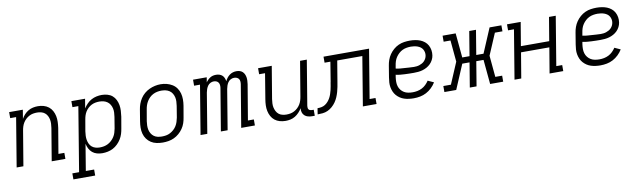

<svg xmlns="http://www.w3.org/2000/svg" viewBox="-42 -1079 6085 1823"><g transform="rotate(-10 3000.0 -168.0)"><path d="M42 0 120 -472H63V-530H195L181 -444Q193 -466 210 -484.5Q227 -503 248.5 -515.5Q270 -528 293.5 -533Q317 -538 341 -538Q369 -538 396 -530.5Q423 -523 444 -506.5Q465 -490 478 -466Q491 -442 496.5 -415Q502 -388 501 -359.5Q500 -331 496 -302L455 -58H512V0H380L432 -312Q435 -332 436 -352.5Q437 -373 433.5 -392Q430 -411 421 -428.5Q412 -446 397 -458Q382 -470 362.5 -475Q343 -480 323 -480Q323 -480 323 -480Q323 -480 323 -480Q303 -480 284 -476.5Q265 -473 247 -463.5Q229 -454 214 -440Q199 -426 188.5 -409Q178 -392 172 -373Q166 -354 163 -335L107 0Z M553 205V147H618L720 -472H663V-530H795L780 -439Q794 -462 813.5 -482Q833 -502 856.5 -514.5Q880 -527 905.5 -532.5Q931 -538 956 -538Q984 -538 1011 -530.5Q1038 -523 1058 -506Q1078 -489 1090 -464.5Q1102 -440 1106.5 -413.5Q1111 -387 1109.5 -358.5Q1108 -330 1104 -302L1085 -192Q1081 -166 1073 -140.5Q1065 -115 1050.5 -91.5Q1036 -68 1015.5 -48Q995 -28 971 -15.5Q947 -3 920.5 2.5Q894 8 868 8Q841 8 816 1Q791 -6 772 -22Q753 -38 741.5 -60.5Q730 -83 725 -108L683 147H763V205ZM853 -50Q874 -50 894 -54Q914 -58 932.5 -67.5Q951 -77 967 -92Q983 -107 994.5 -125Q1006 -143 1012 -162.5Q1018 -182 1022 -202L1040 -312Q1043 -332 1044 -353Q1045 -374 1040.5 -393.5Q1036 -413 1026 -430Q1016 -447 1000 -458.5Q984 -470 964 -475Q944 -480 923 -480Q904 -480 885 -476.5Q866 -473 848 -464Q830 -455 814.5 -440.5Q799 -426 788.5 -409Q778 -392 772 -373Q766 -354 763 -335L744 -225Q741 -204 740 -183Q739 -162 742.5 -142Q746 -122 754.5 -104Q763 -86 778 -73.5Q793 -61 812.5 -55.5Q832 -50 853 -50Z M1451 8Q1421 8 1391.5 2Q1362 -4 1338 -19.5Q1314 -35 1297.5 -58Q1281 -81 1273.5 -109Q1266 -137 1266.5 -167.5Q1267 -198 1272 -228L1290 -338Q1294 -365 1303.5 -391.5Q1313 -418 1329 -442.5Q1345 -467 1367.5 -486Q1390 -505 1416 -517Q1442 -529 1469.5 -535Q1497 -541 1524 -541Q1555 -541 1583.5 -533.5Q1612 -526 1636.5 -511Q1661 -496 1677.5 -472.5Q1694 -449 1701.5 -421Q1709 -393 1709 -362.5Q1709 -332 1704 -302L1685 -192Q1681 -165 1672 -138.5Q1663 -112 1646.5 -88Q1630 -64 1607.5 -44.5Q1585 -25 1559 -13Q1533 -1 1505.5 3.5Q1478 8 1451 8ZM1452 -50Q1473 -50 1493 -53.5Q1513 -57 1532 -67Q1551 -77 1567 -91.5Q1583 -106 1594 -124Q1605 -142 1611.5 -162Q1618 -182 1622 -202L1640 -312Q1643 -333 1644 -354Q1645 -375 1640.5 -394.5Q1636 -414 1625.5 -431.5Q1615 -449 1598.5 -460Q1582 -471 1562 -475.5Q1542 -480 1521 -480Q1501 -480 1481 -476Q1461 -472 1442 -462.5Q1423 -453 1407.5 -438Q1392 -423 1381 -405Q1370 -387 1363.5 -367.5Q1357 -348 1354 -328L1335 -218Q1332 -198 1331.5 -177Q1331 -156 1335 -136.5Q1339 -117 1349.5 -99.5Q1360 -82 1375.5 -70.5Q1391 -59 1411 -54.5Q1431 -50 1452 -50Z M1815 0 1893 -472H1836V-530H1968L1960 -482Q1968 -494 1979 -505Q1990 -516 2003 -524Q2016 -532 2030 -535Q2044 -538 2059 -538Q2076 -538 2091.5 -533Q2107 -528 2118.5 -517.5Q2130 -507 2136 -492Q2142 -477 2145 -461Q2152 -477 2163 -491.5Q2174 -506 2189 -517Q2204 -528 2221 -533Q2238 -538 2255 -538Q2272 -538 2287 -533.5Q2302 -529 2313.5 -518.5Q2325 -508 2331.5 -493.5Q2338 -479 2340.5 -463.5Q2343 -448 2342 -431Q2341 -414 2339 -398L2282 -58H2339V0H2207L2275 -409Q2277 -422 2276 -435.5Q2275 -449 2268 -459.5Q2261 -470 2248.5 -475Q2236 -480 2222 -480Q2206 -480 2190 -472Q2174 -464 2164 -449.5Q2154 -435 2148.5 -419Q2143 -403 2140 -387L2076 0H2011L2079 -409Q2081 -422 2079.5 -435.5Q2078 -449 2071 -459.5Q2064 -470 2052 -475Q2040 -480 2026 -480Q2010 -480 1994 -472Q1978 -464 1968 -449.5Q1958 -435 1952.5 -419Q1947 -403 1944 -387L1880 0Z M2635 8Q2606 8 2579 0.5Q2552 -7 2531 -23.5Q2510 -40 2497 -64Q2484 -88 2478.5 -115Q2473 -142 2474 -170.5Q2475 -199 2480 -228L2520 -472H2463V-530H2595L2543 -218Q2540 -198 2539 -177.5Q2538 -157 2542 -138Q2546 -119 2555 -101.5Q2564 -84 2578.5 -72Q2593 -60 2612.5 -55Q2632 -50 2652 -50Q2652 -50 2652.5 -50Q2653 -50 2653 -50Q2672 -50 2691 -53.5Q2710 -57 2728 -66.5Q2746 -76 2761 -90Q2776 -104 2786.5 -121Q2797 -138 2803 -157Q2809 -176 2812 -195L2868 -530H2933L2861 -96Q2860 -86 2861 -77Q2862 -68 2867.5 -61.5Q2873 -55 2881.5 -52.5Q2890 -50 2899 -50H2915V8H2890Q2870 8 2850.5 3Q2831 -2 2817 -15Q2803 -28 2797.5 -47Q2792 -66 2795 -86Q2782 -65 2765 -46.5Q2748 -28 2726.5 -15Q2705 -2 2681.5 3Q2658 8 2635 8Z M2944 0 2953 -58Q2972 -58 2991 -61.5Q3010 -65 3026.5 -75.5Q3043 -86 3056 -101Q3069 -116 3078.5 -133.5Q3088 -151 3094 -169.5Q3100 -188 3104.5 -206Q3109 -224 3112 -242.5Q3115 -261 3118 -279Q3118 -280 3118.5 -280Q3119 -280 3119 -280V-281Q3119 -282 3119 -282Q3119 -282 3119 -282L3150 -472H3094V-530H3533L3455 -58H3512V0H3380L3458 -472H3216L3183 -274Q3179 -249 3174.5 -225Q3170 -201 3163 -176.5Q3156 -152 3146 -128.5Q3136 -105 3121 -83.5Q3106 -62 3085.5 -44Q3065 -26 3041.5 -15.5Q3018 -5 2993 -2.5Q2968 0 2944 0Z M3870 8Q3847 8 3823.5 5Q3800 2 3778.5 -5Q3757 -12 3738.5 -24.5Q3720 -37 3705.5 -53.5Q3691 -70 3682 -91Q3673 -112 3669 -134.5Q3665 -157 3666.5 -180.5Q3668 -204 3672 -228L3690 -338Q3694 -365 3703.5 -392Q3713 -419 3729.5 -443Q3746 -467 3768.5 -486.5Q3791 -506 3817.5 -518Q3844 -530 3872 -534Q3900 -538 3927 -538Q3953 -538 3978.5 -534Q4004 -530 4026.5 -521Q4049 -512 4068 -496.5Q4087 -481 4098.5 -459.5Q4110 -438 4114 -413Q4118 -388 4114 -362Q4111 -341 4100.5 -320.5Q4090 -300 4074 -284Q4058 -268 4038 -257Q4018 -246 3997 -240Q3976 -234 3954.5 -232Q3933 -230 3912 -230Q3890 -230 3868.5 -230.5Q3847 -231 3825 -232Q3803 -233 3781.5 -235Q3760 -237 3739 -242L3735 -218Q3732 -196 3732 -174Q3732 -152 3738 -132Q3744 -112 3757 -95.5Q3770 -79 3787.5 -68.5Q3805 -58 3826.5 -54Q3848 -50 3871 -50Q3893 -50 3915.5 -54.5Q3938 -59 3959 -69.5Q3980 -80 3997.5 -97Q4015 -114 4028 -134L4085 -108Q4068 -80 4044 -57Q4020 -34 3991.5 -19Q3963 -4 3932 2Q3901 8 3870 8ZM3923 -285Q3936 -285 3949.5 -286.5Q3963 -288 3976.5 -292.5Q3990 -297 4002.5 -304Q4015 -311 4025 -321.5Q4035 -332 4041.5 -345Q4048 -358 4050 -371Q4053 -387 4050 -403Q4047 -419 4039 -432.5Q4031 -446 4018.5 -455Q4006 -464 3991 -469.5Q3976 -475 3959.5 -477.5Q3943 -480 3927 -480Q3907 -480 3886 -476.5Q3865 -473 3846 -464Q3827 -455 3810.5 -440Q3794 -425 3782 -407Q3770 -389 3763.5 -369Q3757 -349 3754 -328L3749 -300Q3770 -295 3791.5 -293Q3813 -291 3835 -290Q3857 -289 3879 -287Q3901 -285 3923 -285Z M4166 0V-58H4239L4327 -265L4308 -472H4242V-530H4368L4390 -294H4460L4499 -530H4564L4525 -294H4595L4695 -530H4809V-472H4736L4648 -265L4667 -58H4733V0H4607L4585 -236H4515L4476 0H4411L4450 -236H4380L4280 0Z M4842 0 4920 -472H4863V-530H4995L4957 -303H5230L5268 -530H5333L5255 -58H5312V0H5180L5221 -245H4948L4907 0Z M5670 8Q5647 8 5623.5 5Q5600 2 5578.5 -5Q5557 -12 5538.5 -24.5Q5520 -37 5505.5 -53.5Q5491 -70 5482 -91Q5473 -112 5469 -134.5Q5465 -157 5466.5 -180.5Q5468 -204 5472 -228L5490 -338Q5494 -365 5503.5 -392Q5513 -419 5529.5 -443Q5546 -467 5568.5 -486.5Q5591 -506 5617.5 -518Q5644 -530 5672 -534Q5700 -538 5727 -538Q5753 -538 5778.5 -534Q5804 -530 5826.5 -521Q5849 -512 5868 -496.5Q5887 -481 5898.5 -459.5Q5910 -438 5914 -413Q5918 -388 5914 -362Q5911 -341 5900.5 -320.5Q5890 -300 5874 -284Q5858 -268 5838 -257Q5818 -246 5797 -240Q5776 -234 5754.5 -232Q5733 -230 5712 -230Q5690 -230 5668.5 -230.5Q5647 -231 5625 -232Q5603 -233 5581.5 -235Q5560 -237 5539 -242L5535 -218Q5532 -196 5532 -174Q5532 -152 5538 -132Q5544 -112 5557 -95.5Q5570 -79 5587.5 -68.5Q5605 -58 5626.5 -54Q5648 -50 5671 -50Q5693 -50 5715.5 -54.5Q5738 -59 5759 -69.5Q5780 -80 5797.5 -97Q5815 -114 5828 -134L5885 -108Q5868 -80 5844 -57Q5820 -34 5791.5 -19Q5763 -4 5732 2Q5701 8 5670 8ZM5723 -285Q5736 -285 5749.5 -286.5Q5763 -288 5776.5 -292.5Q5790 -297 5802.5 -304Q5815 -311 5825 -321.5Q5835 -332 5841.5 -345Q5848 -358 5850 -371Q5853 -387 5850 -403Q5847 -419 5839 -432.5Q5831 -446 5818.5 -455Q5806 -464 5791 -469.5Q5776 -475 5759.5 -477.5Q5743 -480 5727 -480Q5707 -480 5686 -476.5Q5665 -473 5646 -464Q5627 -455 5610.5 -440Q5594 -425 5582 -407Q5570 -389 5563.5 -369Q5557 -349 5554 -328L5549 -300Q5570 -295 5591.5 -293Q5613 -291 5635 -290Q5657 -289 5679 -287Q5701 -285 5723 -285Z"/></g></svg>

Font: Iosevka Slab Light Extended
Style: Italic
Weight: 300
Width: 7
Italic angle: -9°
Monospace: yes
Designer: Belleve Invis
Foundry: Belleve Invis
Version: Version 11.1.0; ttfautohint (v1.8.3)